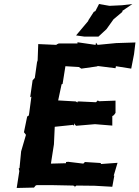

<svg xmlns="http://www.w3.org/2000/svg" viewBox="-20 -927 693 954"><path d="M538 -303V-350L546 -355L554 -366V-427L472 -424L466 -428L457 -419L372 -423H366L365 -418L356 -423L269 -428L286 -508L291 -510L305 -598L372 -594L384 -586L462 -597L466 -599C495 -595 525 -592 554 -588L556 -598L632 -586L646 -658L653 -716L560 -713H558L465 -704L457 -715L455 -704L365 -717V-711H272L261 -706V-704L170 -708L167 -627L164 -618L153 -540L142 -528L130 -444L136 -447L125 -364L123 -353L115 -348L99 -270L109 -257L85 -175L77 -92L73 -90L76 -77L63 7L149 5L157 -5L162 -7H245L343 -5L352 -2L348 4L360 -5L450 -4L538 1L548 -54H545L564 -118L481 -112V-117L402 -122L394 -114L319 -123L308 -122V-116L233 -114L248 -210L252 -297L338 -306L341 -307L348 -303V-315L351 -309L358 -302L452 -310ZM472 -907 454 -872 446 -868 417 -823 421 -826 358 -751 400 -745H469L509 -782L544 -831L588 -868V-873L638 -907L587 -901L524 -898Z"/></svg>

Font: Asimov Print
Style: DIt
Weight: 250
Width: 0
Designer: Google
Version: Version 2.000980: 2014